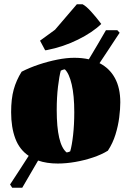

<svg xmlns="http://www.w3.org/2000/svg" viewBox="-20 -752 603 897"><path d="M37 125 27 110Q49 77 70.5 43.5Q92 10 114 -24Q71 -53 51.5 -105Q32 -157 32 -228Q32 -290 44 -333.5Q56 -377 81 -417Q118 -436 161.5 -450.5Q205 -465 248 -473.5Q291 -482 327 -482Q364 -482 395 -475Q436 -543 475 -611H528L539 -599Q536 -595 522 -573.5Q508 -552 487.5 -521Q467 -490 445 -457Q492 -433 517 -387Q542 -341 542 -274Q542 -243 537 -203.5Q532 -164 519.5 -123.5Q507 -83 484 -48Q455 -30 415 -16.5Q375 -3 332 4.5Q289 12 250 12Q198 12 158 -2Q138 32 119.5 64Q101 96 84 125ZM291 -40Q295 -40 301 -42Q307 -44 308 -45Q316 -72 321.5 -121Q327 -170 327 -228Q327 -306 315 -357.5Q303 -409 283 -428Q276 -428 264 -422Q257 -397 251 -347.5Q245 -298 245 -238Q245 -78 291 -40ZM191 -517 167 -562 237 -613 339 -732H366Q383 -723 405.5 -698Q428 -673 444 -652L453 -640Q413 -601 344.5 -567Q276 -533 199 -518Z"/></svg>

Font: Labrada Black
Style: Regular
Weight: 900
Designer: Mercedes Jáuregui
Foundry: Omnibus-Type Team
Version: Version 1.000; ttfautohint (v1.8.4.7-5d5b)